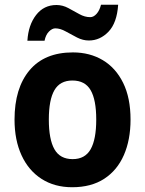

<svg xmlns="http://www.w3.org/2000/svg" viewBox="-20 -776 609 806"><path d="M528 -274Q528 -189 500 -125Q472 -61 417.5 -25.5Q363 10 283 10Q209 10 154.5 -25Q100 -60 70.5 -124Q41 -188 41 -274Q41 -406 104 -481Q167 -556 286 -556Q357 -556 411.5 -523.5Q466 -491 497 -428Q528 -365 528 -274ZM185 -274Q185 -191 208.5 -149.5Q232 -108 285 -108Q337 -108 360.5 -149.5Q384 -191 384 -274Q384 -357 360.5 -397.5Q337 -438 284 -438Q232 -438 208.5 -397.5Q185 -357 185 -274ZM95 -605Q99 -671 131.5 -713Q164 -755 217 -755Q243 -755 267 -742Q291 -729 313.5 -716.5Q336 -704 359 -704Q373 -704 385.5 -718Q398 -732 404 -756H476Q471 -680 435.5 -643Q400 -606 353 -606Q328 -606 303.5 -618.5Q279 -631 256 -644Q233 -657 212 -657Q199 -657 185.5 -643.5Q172 -630 167 -605Z"/></svg>

Font: Noto Sans Sinhala SemiCondensed
Style: Bold
Weight: 700
Width: 4
Designer: Jelle Bosma - Monotype Design Team
Foundry: Monotype Imaging Inc.
Version: Version 2.006; ttfautohint (v1.8.4.7-5d5b)